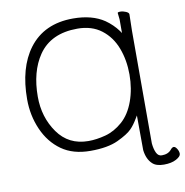

<svg xmlns="http://www.w3.org/2000/svg" viewBox="-93 -802 1016 1052"><g transform="rotate(-10 415.0 -275.5)"><path d="M636 64 635 -129 626 -114Q606 -80 586 -60Q563 -36 505.5 -9Q448 18 351.5 18Q255 18 191 -27.5Q127 -73 92.5 -151.5Q58 -230 58 -320Q58 -495 136 -600Q221 -713 382 -713Q488 -713 556 -667Q596 -639 624 -601L633 -588V-664L629 -700Q629 -705 644 -705Q659 -705 675 -698Q691 -691 691 -682L689 -591V36Q692 68 702 89Q712 110 732 110Q768 110 786 87Q795 76 803.5 76Q812 76 821 90Q830 104 830 118.5Q830 133 803.5 147.5Q777 162 734.5 162Q692 162 671 142Q642 115 636 64ZM179 -553Q118 -463 118 -324Q118 -210 179 -123.5Q240 -37 350 -37Q395 -37 445.5 -50.5Q496 -64 540.5 -103Q585 -142 609.5 -210Q634 -278 634 -357.5Q634 -437 608.5 -504.5Q583 -572 529.5 -613Q476 -654 396 -654Q248 -654 179 -553Z"/></g></svg>

Font: Moon Stars Kai T Light
Style: Regular
Weight: 300
Designer: GuiWonder
Version: Version 1.101